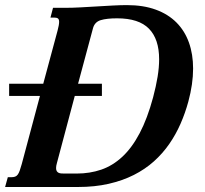

<svg xmlns="http://www.w3.org/2000/svg" viewBox="-38 -747 818 767"><path d="M-1.5 -412.6H134.8L191.9 -624.5Q198.2 -647.9 198.2 -659.7Q198.2 -669.4 193.6 -673.1Q189 -676.8 178.2 -676.8H163.6L173.8 -715.8H226.1Q251 -715.8 282.7 -717.5Q314.5 -719.2 347.4 -721.2Q380.4 -723.1 412.1 -724.9Q443.8 -726.6 468.8 -726.6Q534.7 -726.6 584.2 -708.5Q633.8 -690.4 667 -657Q700.2 -623.5 716.8 -576.9Q733.4 -530.3 733.4 -473.1Q733.4 -411.6 714.4 -341.3Q702.1 -295.9 683.3 -252.9Q664.6 -210 638.2 -171.9Q611.8 -133.8 576.7 -102.3Q541.5 -70.8 496.6 -48.1Q451.7 -25.4 396.2 -12.7Q340.8 0 273.4 0H-17.6L-6.8 -39.1H7.3Q16.1 -39.1 22.2 -41.3Q28.3 -43.5 32.7 -49.3Q37.1 -55.2 40.8 -65.4Q44.4 -75.7 48.8 -91.3L121.6 -363.8H-1.5ZM273.9 -412.6H369.1V-363.8H260.7L189.5 -96.2Q186 -84.5 186 -75.7Q186 -67.9 188.7 -63.5Q191.4 -59.1 195.8 -56.9Q200.2 -54.7 206.1 -54.2Q211.9 -53.7 218.3 -53.7H268.6Q320.8 -53.7 366.5 -69.3Q412.1 -85 450.7 -120.8Q489.3 -156.7 520 -215.1Q550.8 -273.4 573.7 -358.4Q585.4 -402.8 591.6 -440.4Q597.7 -478 597.7 -510.3Q597.7 -590.8 557.1 -632.3Q516.6 -673.8 429.7 -673.8Q388.2 -673.8 364.3 -666.5Q340.3 -659.2 333.5 -634.3Z"/></svg>

Font: Arian AMU Serif
Style: Bold Italic
Weight: 700
Italic angle: -15°
Designer: Ruben Hakobyan (Tarumian)
Foundry: Ruben Hakobyan (Tarumian)
Version: Version 1.002